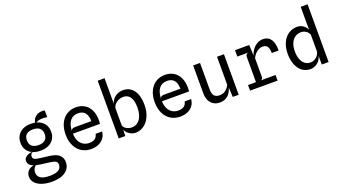

<svg xmlns="http://www.w3.org/2000/svg" viewBox="-71 -1492 4341 2431"><g transform="rotate(-20 2100.0 -276.0)"><path d="M388.5 -91.5Q483.5 -79 520.8 -41.5Q558 -4 558 50.5Q558 107.5 527.2 147Q496.5 186.5 441 206.5Q385.5 226.5 311 226.5Q235.5 226.5 177.2 207Q119 187.5 86.8 151.5Q54.5 115.5 54.5 67.5Q54.5 21 83.2 -9.8Q112 -40.5 160.5 -48Q88 -75 88 -131Q88 -158.5 105 -176.8Q122 -195 147.2 -204.2Q172.5 -213.5 197.5 -214.5Q151 -236.5 125.8 -277.2Q100.5 -318 100.5 -373Q100.5 -428 125.8 -469.2Q151 -510.5 197 -532.8Q243 -555 304.5 -555Q334 -555 362.5 -549.5Q368.5 -584.5 387.5 -608.8Q406.5 -633 433.5 -645Q460.5 -657 490.5 -657Q518.5 -657 530.5 -652.5V-563Q498.5 -568.5 469 -568.5Q440.5 -568.5 419.2 -563.8Q398 -559 380 -545.5Q443 -528.5 478.8 -483.8Q514.5 -439 514.5 -373Q514.5 -317.5 489.2 -276.8Q464 -236 417.2 -214Q370.5 -192 307.5 -192Q250 -192 205 -211Q190 -203 182 -191Q174 -179 174 -160.5Q174 -137 193 -125.2Q212 -113.5 258.5 -107.5ZM187.5 -374Q187.5 -322.5 218.2 -295Q249 -267.5 308.5 -267.5Q367 -267.5 397.2 -294.8Q427.5 -322 427.5 -373.5Q427.5 -424.5 396.8 -452Q366 -479.5 306.5 -479.5Q246.5 -479.5 217 -452.8Q187.5 -426 187.5 -374ZM464.5 51.5Q464.5 31.5 456.2 19.2Q448 7 427.5 -0.8Q407 -8.5 368.5 -13.5L239 -30.5Q211 -34 186.5 -40.5Q168 -26 157 -5.5Q146 15 146 47.5Q146 92.5 184 119.8Q222 147 310 147Q389.5 147 427 122.8Q464.5 98.5 464.5 51.5Z M673.5 -275.5Q673.5 -362 704 -425.5Q734.5 -489 788.2 -522.8Q842 -556.5 911 -556.5Q978 -556.5 1027.8 -526.5Q1077.5 -496.5 1104.8 -439.5Q1132 -382.5 1132 -303Q1132 -297 1130.5 -271.5Q1129.5 -259.5 1129.5 -254.5H764.5Q765.5 -195.5 786.8 -154.8Q808 -114 842.5 -93.8Q877 -73.5 918.5 -73.5Q968.5 -73.5 996.5 -92.8Q1024.5 -112 1034 -155H1121.5Q1116.5 -104.5 1089.8 -68Q1063 -31.5 1018.8 -12Q974.5 7.5 917 7.5Q848.5 7.5 793.2 -25.5Q738 -58.5 705.8 -122.5Q673.5 -186.5 673.5 -275.5ZM818.5 -324.5H1038Q1037 -399.5 1005.5 -437.5Q974 -475.5 912 -475.5Q841 -475.5 803.2 -426.2Q765.5 -377 764.5 -289Q768.5 -309 781.5 -316.8Q794.5 -324.5 818.5 -324.5Z M1741 -288Q1741 -199 1710.5 -132.2Q1680 -65.5 1628.8 -29.8Q1577.5 6 1516.5 6Q1489.5 6 1462.2 -5.2Q1435 -16.5 1413 -36.8Q1391 -57 1380.5 -83L1377.5 0H1289L1288.5 -778H1381V-429.5Q1387.5 -465.5 1411.5 -494.5Q1435.5 -523.5 1471.5 -539.8Q1507.5 -556 1548 -556Q1607 -556 1650.5 -525Q1694 -494 1717.5 -433.8Q1741 -373.5 1741 -288ZM1645.5 -288.5Q1645.5 -379.5 1614.2 -427.2Q1583 -475 1519 -475Q1492 -475 1463.2 -464Q1434.5 -453 1412 -430.5Q1389.5 -408 1381 -375V-142.5Q1393.5 -108 1425.8 -91Q1458 -74 1495 -74Q1539 -74 1573 -98.8Q1607 -123.5 1626.2 -172Q1645.5 -220.5 1645.5 -288.5Z M1873.5 -275.5Q1873.5 -362 1904 -425.5Q1934.5 -489 1988.2 -522.8Q2042 -556.5 2111 -556.5Q2178 -556.5 2227.8 -526.5Q2277.5 -496.5 2304.8 -439.5Q2332 -382.5 2332 -303Q2332 -297 2330.5 -271.5Q2329.5 -259.5 2329.5 -254.5H1964.5Q1965.5 -195.5 1986.8 -154.8Q2008 -114 2042.5 -93.8Q2077 -73.5 2118.5 -73.5Q2168.5 -73.5 2196.5 -92.8Q2224.5 -112 2234 -155H2321.5Q2316.5 -104.5 2289.8 -68Q2263 -31.5 2218.8 -12Q2174.5 7.5 2117 7.5Q2048.5 7.5 1993.2 -25.5Q1938 -58.5 1905.8 -122.5Q1873.5 -186.5 1873.5 -275.5ZM2018.5 -324.5H2238Q2237 -399.5 2205.5 -437.5Q2174 -475.5 2112 -475.5Q2041 -475.5 2003.2 -426.2Q1965.5 -377 1964.5 -289Q1968.5 -309 1981.5 -316.8Q1994.5 -324.5 2018.5 -324.5Z M2812 -546H2905.5V0H2825.5L2818.5 -129.5Q2802 -65.5 2759.8 -27.2Q2717.5 11 2649.5 11Q2602 11 2566.2 -10.8Q2530.5 -32.5 2510.5 -73.5Q2490.5 -114.5 2490.5 -171V-546H2583V-190Q2583 -132 2605.8 -104Q2628.5 -76 2678.5 -76Q2722 -76 2755.5 -99.8Q2789 -123.5 2812 -167.5Z M3572 -353.5H3480.5Q3479.5 -396 3470.5 -421.5Q3461.5 -447 3443.2 -458.5Q3425 -470 3395 -470Q3369 -470 3342.2 -456Q3315.5 -442 3293.5 -418Q3271.5 -394 3258.5 -365V-115Q3258.5 -98.5 3251.2 -88.8Q3244 -79 3228 -75.5H3429.5V0H3058.5V-75.5H3165.5V-407.5Q3165.5 -434 3174.5 -445.5Q3183.5 -457 3205 -460.5H3054.5V-546.5H3246L3252.5 -401Q3265 -446.5 3292.2 -482Q3319.5 -517.5 3356 -537.2Q3392.5 -557 3431.5 -557Q3501 -557 3537.8 -505.8Q3574.5 -454.5 3572 -353.5Z M4117 0H4025L4024.5 -122Q4018.5 -85.5 3996 -56.2Q3973.5 -27 3941 -10.5Q3908.5 6 3872.5 6Q3811.5 6 3764.5 -28Q3717.5 -62 3691.5 -125.5Q3665.5 -189 3665.5 -274.5Q3665.5 -359 3694.8 -423Q3724 -487 3775.8 -521.5Q3827.5 -556 3892 -556Q3937 -556 3972.8 -531.8Q4008.5 -507.5 4024 -468V-778H4116.5ZM4024 -171.5V-400.5Q4011.5 -436.5 3981 -455.8Q3950.5 -475 3917 -475Q3870.5 -475 3835.2 -451.2Q3800 -427.5 3780.5 -382Q3761 -336.5 3761 -273Q3761 -213.5 3777.5 -168.2Q3794 -123 3825.8 -98Q3857.5 -73 3901 -73Q3927 -73 3952 -84.2Q3977 -95.5 3996.2 -117.8Q4015.5 -140 4024 -171.5Z"/></g></svg>

Font: SplineSansMono30
Style: Regular
Weight: 400
Designer: Eben Sorkin, Mirko Velimirovic
Foundry: Sorkin Type
Version: Version 1.000